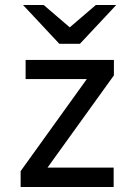

<svg xmlns="http://www.w3.org/2000/svg" viewBox="-20 -752 545 772"><path d="M63 0V-64L329 -434H83V-511H438V-449L171 -78H437V0ZM218.5 -576 72.5 -732H155.5L260.5 -642L365.5 -732H447.5L301.5 -576Z"/></svg>

Font: Overpass
Style: Regular
Weight: 400
Designer: Delve Withrington, Dave Bailey, Thomas Jockin
Foundry: Delve Fonts LLC
Version: Version 4.000